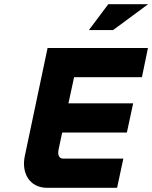

<svg xmlns="http://www.w3.org/2000/svg" viewBox="-20 -900 730 920"><path d="M208 -670 99 -153C82 -75 118 0 207 0H541L571 -140H283C263 -140 255 -157 261 -185L278 -265H588L618 -405H308L335 -530H660L689 -670ZM406 -756H522L690 -880H499Z"/></svg>

Font: LT Wave Mono Black
Style: Italic
Weight: 900
Designer: Daniel Lyons
Version: Version 2.5 (Glyphs App)